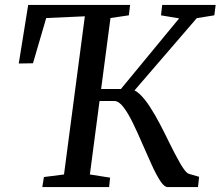

<svg xmlns="http://www.w3.org/2000/svg" viewBox="-20 -763 900 783"><path d="M152.5 0 159 -41 241 -51.5 326 -696.5 168.5 -689.5 114.5 -505 56.5 -504 95 -743H510.5L505.5 -700.5L430.5 -689.5L346.5 -51.5L429 -38.5L425 0ZM664 0Q650 0 633.5 -25.2Q617 -50.5 598.8 -90.5Q580.5 -130.5 561.2 -175.2Q542 -220 522.5 -260.2Q503 -300.5 483.8 -325.8Q464.5 -351 446.5 -351H361.5L367.5 -400H473L710.5 -688L636.5 -700.5L641.5 -743H859.5L854 -700.5L782.5 -689L499 -360L509.5 -399Q529.5 -398.5 550 -379Q570.5 -359.5 591 -328Q611.5 -296.5 631.5 -258.5Q651.5 -220.5 670 -182Q682 -158 693.2 -136.2Q704.5 -114.5 714.8 -96.8Q725 -79 734 -67.8Q743 -56.5 750.5 -54L792 -42L787.5 0Z"/></svg>

Font: Merriweather 28pt
Style: Italic
Weight: 400
Italic angle: -7.8°
Version: Version 2.101